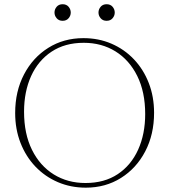

<svg xmlns="http://www.w3.org/2000/svg" viewBox="-20 -856 781 886"><path d="M365 -680Q435 -680 494.2 -654.5Q553.5 -629 597.8 -582.5Q642 -536 666.5 -473Q691 -410 691 -335.5Q691 -235.5 650.2 -157.5Q609.5 -79.5 538.2 -34.8Q467 10 376 10Q306.5 10 247 -15.5Q187.5 -41 143.2 -87.5Q99 -134 74.5 -197Q50 -260 50 -334.5Q50 -434.5 90.8 -512.5Q131.5 -590.5 202.8 -635.2Q274 -680 365 -680ZM374.5 -11.5Q462 -11.5 523.5 -52.5Q585 -93.5 617.5 -165.5Q650 -237.5 650 -329.5Q650 -431.5 613.5 -505.2Q577 -579 513 -618.8Q449 -658.5 366.5 -658.5Q279.5 -658.5 217.8 -617.5Q156 -576.5 123.5 -504.8Q91 -433 91 -340.5Q91 -238.5 127.5 -164.8Q164 -91 228 -51.2Q292 -11.5 374.5 -11.5ZM269 -760Q251.5 -760 241.5 -771.8Q231.5 -783.5 231.5 -798Q231.5 -813 241.5 -824.8Q251.5 -836.5 269 -836.5Q286.5 -836.5 296.5 -824.8Q306.5 -813 306.5 -798Q306.5 -783.5 296.5 -771.8Q286.5 -760 269 -760ZM472 -760Q454.5 -760 444.5 -771.8Q434.5 -783.5 434.5 -798Q434.5 -813 444.5 -824.8Q454.5 -836.5 472 -836.5Q489.5 -836.5 499.5 -824.8Q509.5 -813 509.5 -798Q509.5 -783.5 499.5 -771.8Q489.5 -760 472 -760Z"/></svg>

Font: Newsreader Text ExtraLight
Style: Regular
Weight: 275
Designer: Hugues Gentile
Foundry: Production Type
Version: Version 1.001